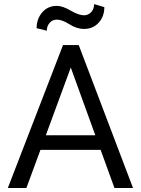

<svg xmlns="http://www.w3.org/2000/svg" viewBox="-20 -935 701 955"><path d="M480.5 -189.5H181.2L111.3 0H19L293.5 -710.9H371.6L641.6 0H549.3ZM208 -262.2H454.1L332 -599.1ZM499 -899.4Q499 -853 470.7 -822Q442.4 -791 397.9 -791Q362.3 -791 325.4 -814.2Q288.6 -837.4 262.7 -837.4Q241.2 -837.4 227.1 -821.5Q212.9 -805.7 212.9 -782.2L162.1 -794.9Q162.1 -840.8 189.9 -873.3Q217.8 -905.8 262.7 -905.8Q291.5 -905.8 331.5 -882.3Q371.6 -858.9 397.9 -858.9Q418.9 -858.9 433.6 -874.8Q448.2 -890.6 448.2 -914.6Z"/></svg>

Font: Roboto Web
Style: Regular
Weight: 400
Designer: Google
Version: Version 1.200310; 2013